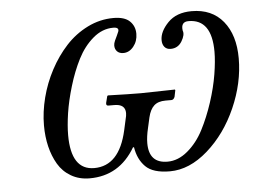

<svg xmlns="http://www.w3.org/2000/svg" viewBox="-40 -491 736 553"><g transform="rotate(-5 328.0 -215.0)"><path d="M303.2 -414.1Q271.5 -414.1 244.6 -391.1Q217.8 -368.2 200.2 -333.5Q182.6 -298.8 170.2 -257.3Q157.7 -215.8 152.3 -179.9Q147 -144 147 -117.2Q147 -16.1 213.9 -16.1Q286.6 -16.1 309.1 -117.2L315.9 -147.9Q318.8 -158.2 318.8 -166Q318.8 -191.9 287.1 -191.9H270Q262.7 -191.9 264.2 -200.2L269 -219.2L271 -221.2Q333 -219.2 366.2 -219.2L464.8 -221.2L465.8 -219.2L461.9 -200.2Q458.5 -191.9 452.1 -191.9H435.1Q413.6 -191.9 401.9 -181.2Q390.1 -170.4 384.8 -147.9L377.9 -117.2Q372.1 -92.8 372.1 -74.2Q372.1 -16.1 425.8 -16.1Q456.5 -16.1 484.1 -39.3Q511.7 -62.5 530 -97.9Q548.3 -133.3 562 -175.3Q575.7 -217.3 581.8 -254.9Q587.9 -292.5 587.9 -319.8Q587.9 -414.1 521 -414.1Q498 -414.1 502 -388.2Q506.8 -376.5 495.6 -357.7Q484.4 -338.9 462.9 -338.9Q451.7 -338.9 445.3 -346.4Q439 -354 439 -366.2Q439 -391.1 463.6 -416.5Q488.3 -441.9 532.2 -441.9Q590.8 -441.9 623.3 -402.1Q655.8 -362.3 655.8 -294.9Q655.8 -223.6 624.3 -152.3Q592.8 -81.1 539.8 -34.4Q486.8 12.2 430.2 12.2Q381.3 12.2 359.9 -9.3Q338.4 -30.8 333 -65.9H330.1Q284.2 12.2 198.2 12.2Q168 12.2 144.5 -1.5Q121.1 -15.1 107.4 -38.3Q93.8 -61.5 86.9 -90.1Q80.1 -118.7 80.1 -150.9Q80.1 -189.9 90.6 -231Q101.1 -272 121.1 -309.6Q141.1 -347.2 168.2 -376.7Q195.3 -406.2 231.2 -424.1Q267.1 -441.9 306.2 -441.9Q338.4 -441.9 353.3 -427.5Q368.2 -413.1 368.2 -391.1Q368.2 -369.6 355.7 -354.2Q343.3 -338.9 326.2 -338.9Q314.9 -338.9 308.3 -345.5Q301.8 -352.1 301.8 -362.8Q301.8 -368.7 305.2 -376.5Q308.6 -384.3 311.8 -390.4Q314.9 -396.5 316.9 -402.1Q318.8 -407.7 315.7 -410.9Q312.5 -414.1 303.2 -414.1Z"/></g></svg>

Font: Linux Libertine G
Style: Italic
Weight: 400
Italic angle: -12°
Designer: Philipp H. Poll
Foundry: Philipp H. Poll
Version: Version 5.1.3